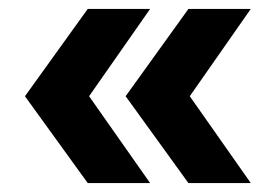

<svg xmlns="http://www.w3.org/2000/svg" viewBox="-20 -485 608 431"><path d="M177 -74H317L180 -269L317 -465H177L36 -269ZM403 -74H543L406 -269L543 -465H403L262 -269Z"/></svg>

Font: Talent SemiBold
Style: Bold
Weight: 700
Designer: Mike Powis
Version: Version 1.001;hotconv 1.0.109;makeotfexe 2.5.65596